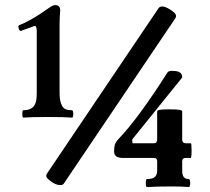

<svg xmlns="http://www.w3.org/2000/svg" viewBox="-20 -738 831 760"><path d="M68.4 -286.6Q68.4 -301.8 72.3 -301.8Q104 -301.8 115.7 -320.3Q121.6 -329.6 123.5 -341.1Q125.5 -352.5 125.5 -371.1V-614.7Q125.5 -638.2 115.2 -634.8Q102.1 -630.4 64 -616.2Q63 -615.7 61.5 -615.7Q57.1 -615.7 54.2 -625Q52.7 -629.4 52.7 -632.3Q52.7 -637.7 58.6 -639.6Q71.3 -643.6 103 -661.1Q134.8 -678.7 175.8 -708Q189.5 -717.8 197.8 -717.8Q208 -717.8 213.1 -712.9Q218.3 -708 218.3 -696.3Q215.8 -667 215.8 -643.1V-371.1Q215.8 -355.5 217.8 -343Q219.7 -330.6 225.6 -319.3Q230 -310.5 238.5 -306.2Q247.1 -301.8 265.1 -301.8Q267.1 -301.8 268.6 -297.6Q270 -293.5 270 -286.6Q270 -272.5 265.1 -272.5Q236.8 -274.9 169.4 -274.9Q101.6 -274.9 72.3 -272.5Q68.4 -272.5 68.4 -286.6ZM231.9 -10.3Q228.5 -5.4 218.8 -5.4Q203.1 -5.4 186.5 -16.6Q173.8 -25.4 168.5 -31Q163.1 -36.6 163.1 -42.5Q163.1 -46.9 166.5 -51.8L606.9 -704.6Q611.8 -712.4 622.1 -712.4Q633.8 -712.4 652.8 -700.7Q665 -692.9 670.9 -686.8Q676.8 -680.7 676.8 -674.3Q676.8 -669.4 673.3 -664.6ZM557.1 -13.2Q557.1 -29.3 561.5 -29.3Q585.4 -29.3 593.8 -38.3Q602.1 -47.4 602.1 -61.5V-99.6Q602.1 -112.8 589.8 -112.8H466.8Q431.6 -112.8 431.6 -138.2Q431.6 -155.3 434.8 -165.8Q438 -176.3 450.7 -189.5Q528.8 -271.5 642.6 -450.7Q646.5 -457.5 660.2 -457.5Q682.6 -457.5 691.9 -451.4Q701.2 -445.3 701.2 -431.2L504.9 -188Q502.9 -185.5 503.4 -182.9Q503.9 -180.2 503.9 -179.2V-175.8Q503.9 -170.9 505.4 -170.9H589.8Q595.7 -170.9 598.9 -175Q602.1 -179.2 602.1 -185.1V-296.9Q602.1 -301.3 612.1 -303.2Q622.1 -305.2 650.9 -305.2Q680.2 -305.2 690.7 -303.2Q701.2 -301.3 701.2 -296.9V-185.1Q701.2 -178.7 704.6 -174.8Q708 -170.9 714.8 -170.9H735.4Q738.3 -170.9 738.3 -143.6Q738.3 -127 737.3 -119.9Q736.3 -112.8 735.4 -112.8H714.8Q701.2 -112.8 701.2 -99.6V-61.5Q701.2 -46.9 706.8 -38.1Q712.4 -29.3 728 -29.3Q729.5 -29.3 731.2 -24.7Q732.9 -20 732.9 -13.2Q732.9 -6.3 731.4 -2Q730 2.4 728 2.4Q697.3 0 663.6 0Q597.2 0 561.5 2.4Q557.1 2.4 557.1 -13.2Z"/></svg>

Font: JuniusX
Style: Bold
Weight: 700
Designer: Peter S. Baker
Foundry: Briery Creek Software
Version: Version 1.004